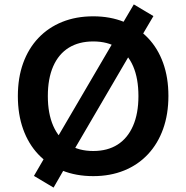

<svg xmlns="http://www.w3.org/2000/svg" viewBox="-20 -789 845 871"><path d="M403 10Q325 10 262 -15.5Q199 -41 154 -88.5Q109 -136 85 -203Q61 -270 61 -353Q61 -436 85 -502.5Q109 -569 154 -616.5Q199 -664 262 -689.5Q325 -715 403 -715Q480 -715 543 -689.5Q606 -664 651 -617Q696 -570 720 -503.5Q744 -437 744 -354Q744 -271 720 -204Q696 -137 651 -89Q606 -41 543 -15.5Q480 10 403 10ZM403 -104Q468 -104 513.5 -133Q559 -162 583.5 -218Q608 -274 608 -353Q608 -433 584 -488.5Q560 -544 514 -572.5Q468 -601 403 -601Q338 -601 292 -572.5Q246 -544 221.5 -488.5Q197 -433 197 -353Q197 -274 221.5 -218Q246 -162 292 -133Q338 -104 403 -104ZM223 62 134 9 199 -103 240 -165 497 -604 521 -657 587 -769 676 -716 610 -604 569 -542 313 -104 288 -51Z"/></svg>

Font: Nunito Sans 10pt
Style: Bold
Weight: 700
Designer: Vernon Adams
Foundry: Vernon Adams
Version: Version 3.101;gftools[0.9.27]